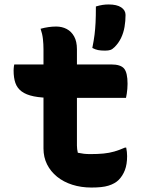

<svg xmlns="http://www.w3.org/2000/svg" viewBox="-20 -829 640 861"><path d="M44 -540H479Q521 -540 536.5 -521.5Q552 -503 552 -453Q552 -442 551 -430.5Q550 -419 548.5 -409Q547 -399 545 -390H217Q166 -390 131.5 -397Q97 -404 77 -419Q57 -434 49 -457Q41 -480 41 -513Q41 -518 41.5 -523Q42 -528 42.5 -532.5Q43 -537 44 -540ZM546 -167Q548 -158 549 -147.5Q550 -137 550 -129Q550 -92 540 -66Q530 -40 512 -22Q504 -14 492.5 -7.5Q481 -1 466.5 3.5Q452 8 433 10Q414 12 390 12Q344 12 304.5 -0.5Q265 -13 236 -36.5Q207 -60 191 -92Q175 -124 175 -163Q175 -219 175 -274.5Q175 -330 175 -385.5Q175 -441 175 -497Q175 -553 175 -608Q175 -631 172.5 -654Q170 -677 162 -700Q180 -705 197.5 -707.5Q215 -710 232 -710Q258 -710 279 -699Q300 -688 312.5 -665.5Q325 -643 325 -608Q325 -554 325 -500Q325 -446 325 -392Q325 -338 325 -284.5Q325 -231 325 -176Q325 -168 326 -160Q327 -152 329 -144Q343 -141 356 -139.5Q369 -138 385 -138Q419 -138 444.5 -140.5Q470 -143 492.5 -149.5Q515 -156 540 -167ZM467 -809Q504 -809 523.5 -796Q543 -783 543 -762Q543 -735 538.5 -708.5Q534 -682 523 -659Q512 -636 494 -618Q484 -608 475 -605Q466 -602 451 -602Q432 -602 419.5 -604.5Q407 -607 394 -614Q401 -649 404 -673.5Q407 -698 408.5 -726.5Q410 -755 410 -800Q427 -805 440 -807Q453 -809 467 -809Z"/></svg>

Font: Recursive Monospace Casual ExtraBold
Style: Regular
Weight: 800
Version: Version 1.047